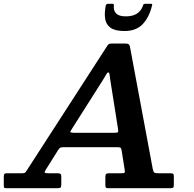

<svg xmlns="http://www.w3.org/2000/svg" viewBox="-73 -995 1026 1015"><path d="M585 -831Q646.5 -831 680.8 -866.8Q715 -902.5 730 -963Q732.5 -970.5 731.5 -972.8Q730.5 -975 722.5 -975H695.5Q686.5 -975 685.2 -971.2Q684 -967.5 681 -960.5Q671.5 -935.5 649.2 -922Q627 -908.5 592.5 -908.5Q556 -908.5 541 -923.8Q526 -939 529 -967Q530 -975 521.5 -975H499.5Q488 -975 486 -965.5Q478 -924 483.2 -894Q488.5 -864 512.5 -847.5Q536.5 -831 585 -831ZM471 -572Q481 -587.5 487.5 -599.8Q494 -612 498.5 -612Q505 -612 506 -602.2Q507 -592.5 510 -572.5L550.5 -316.5Q553.5 -299 550.2 -296Q547 -293 527 -293H321.5Q295.5 -293 298.8 -299.5Q302 -306 310.5 -319ZM-53 -18Q-53 -6 -50.8 -3Q-48.5 0 -36 0H229.5Q244 0 247.5 -3.8Q251 -7.5 251 -21.5V-61.5Q251 -72 246.8 -75.5Q242.5 -79 233 -79H183Q165 -79 163.5 -83Q162 -87 168.5 -97L236 -204.5Q242 -213.5 248.5 -215.2Q255 -217 270.5 -217H537.5Q554.5 -217 561.2 -215.5Q568 -214 570 -199.5L586 -98.5Q588.5 -85 585.2 -82Q582 -79 566 -79H505.5Q491.5 -79 487.8 -75.2Q484 -71.5 484 -58V-17Q484 -6.5 486.8 -3.2Q489.5 0 499.5 0H826.5Q839 0 842.5 -3.5Q846 -7 846 -19V-60.5Q846 -72.5 842.8 -75.8Q839.5 -79 828.5 -79H768Q748.5 -79 743.2 -82.2Q738 -85.5 734.5 -102L615.5 -740Q614 -750.5 611.5 -756Q609 -761.5 603 -763.2Q597 -765 584 -765H521Q505.5 -765 501 -761Q496.5 -757 491 -748L69.5 -95.5Q64 -87.5 60.8 -83.2Q57.5 -79 43 -79H-36.5Q-47.5 -79 -50.2 -75.2Q-53 -71.5 -53 -60.5Z"/></svg>

Font: Besley SemiBold
Style: Italic
Weight: 600
Italic angle: -13°
Designer: Owen Earl
Foundry: indestructible type*
Version: Version 2.001